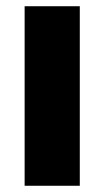

<svg xmlns="http://www.w3.org/2000/svg" viewBox="-20 -596 334 616"><path d="M59 0V-576H236V0Z"/></svg>

Font: Noto Serif Tamil ExtraCondensed Black
Style: Regular
Weight: 900
Width: 2
Designer: Indian Type Foundry, Tom Grace, and the Monotype Design Team
Foundry: Monotype Imaging Inc.
Version: Version 2.004; ttfautohint (v1.8.4.7-5d5b)